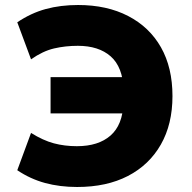

<svg xmlns="http://www.w3.org/2000/svg" viewBox="-20 -736 767 767"><path d="M288 11Q219 11 160 -5Q101 -21 49 -56L104 -205Q152 -175 195 -163.5Q238 -152 287 -152Q373 -152 421.5 -194.5Q470 -237 473 -324L525 -283H182V-428H526L474 -378Q470 -469 422 -511Q374 -553 291 -553Q241 -553 196 -542.5Q151 -532 104 -499L49 -647Q104 -684 163 -700Q222 -716 292 -716Q407 -716 492 -672Q577 -628 623 -547Q669 -466 669 -352Q669 -240 622.5 -158.5Q576 -77 491 -33Q406 11 288 11Z"/></svg>

Font: Nunito Sans 8pt Black
Style: Regular
Weight: 900
Version: Version 3.101;gftools[0.9.27]